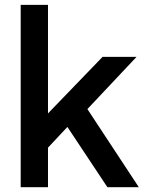

<svg xmlns="http://www.w3.org/2000/svg" viewBox="-20 -777 607 797"><path d="M65.9 0V-756.8H179.2V-306.2L405.8 -541H546.9L342.8 -324.2L556.2 0H425.8L259.8 -250L179.2 -164.1V0Z"/></svg>

Font: Plus Jakarta Sans SemiBold
Style: Regular
Weight: 600
Designer: Gumpita Rahayu
Foundry: Tokotype
Version: Version 2.006